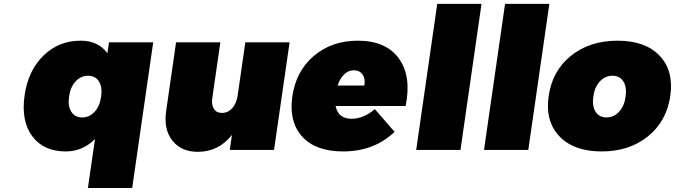

<svg xmlns="http://www.w3.org/2000/svg" viewBox="-20 -762 3431 976"><path d="M105 -276.9Q123 -403.3 200.7 -479.2Q278.3 -555.2 390.1 -555.2Q479.5 -555.2 525.9 -491.2L534.2 -546.9H758.8L651.9 193.8H426.8L462.9 -55.2Q399.9 7.8 314.9 7.8Q201.2 7.8 143.8 -69.8Q86.4 -147.5 105 -276.9ZM331.1 -271Q324.2 -222.7 342.5 -193.8Q360.8 -165 397.9 -165Q434.6 -165 461.2 -194.1Q487.8 -223.1 494.1 -271Q501 -318.8 482.9 -347.9Q464.8 -377 428.2 -377Q390.6 -377 364 -347.9Q337.4 -318.8 331.1 -271Z M824.7 -198.2 875 -546.9H1100.1L1059.1 -263.2Q1054.2 -229 1067.4 -208.5Q1080.6 -188 1107.9 -188Q1138.7 -188 1160.4 -211.9Q1182.1 -235.8 1188 -275.9L1227.1 -546.9H1452.1L1373 0H1147.9L1159.2 -76.2Q1090.8 9.8 985.8 9.8Q901.4 9.8 856.2 -47.4Q811 -104.5 824.7 -198.2Z M1465.8 -271Q1484.4 -400.4 1575.4 -477.8Q1666.5 -555.2 1798.8 -555.2Q1941.9 -555.2 2007.3 -465.1Q2072.8 -375 2042 -223.1H1686Q1699.2 -158.2 1767.6 -158.2Q1826.7 -158.2 1885.7 -207L1985.8 -91.8Q1881.8 7.8 1723.6 7.8Q1584.5 7.8 1516.1 -67.6Q1447.8 -143.1 1465.8 -271ZM1695.8 -327.1H1832Q1838.4 -360.8 1823.2 -382.8Q1808.1 -404.8 1778.8 -404.8Q1750.5 -404.8 1729.5 -384Q1708.5 -363.3 1695.8 -327.1Z M2095.7 0 2202.6 -742.2H2427.7L2320.8 0Z M2440.4 0 2547.4 -742.2H2772.5L2665.5 0Z M2769 -273.9Q2787.6 -402.3 2882.8 -478.8Q2978 -555.2 3119.1 -555.2Q3260.3 -555.2 3333 -478.8Q3405.8 -402.3 3387.2 -273.9Q3368.7 -145.5 3273.7 -68.8Q3178.7 7.8 3038.1 7.8Q2897 7.8 2823.7 -69.1Q2750.5 -146 2769 -273.9ZM2996.1 -271Q2989.3 -222.7 3007.6 -193.8Q3025.9 -165 3063 -165Q3100.6 -165 3127.2 -194.1Q3153.8 -223.1 3160.2 -271Q3167 -319.3 3148.7 -348.1Q3130.4 -377 3093.3 -377Q3055.7 -377 3029.1 -347.9Q3002.4 -318.8 2996.1 -271Z"/></svg>

Font: Trueno Black
Style: Italic
Weight: 900
Designer: Julieta Ulanovsky
Foundry: Julieta Ulanovsky
Version: Version 3.001b | FøM Fix